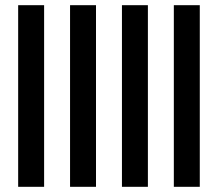

<svg xmlns="http://www.w3.org/2000/svg" viewBox="-20 -720 840 740"><path d="M50 0H150V-700H50ZM250 0H350V-700H250ZM450 0H550V-700H450ZM650 0H750V-700H650Z"/></svg>

Font: Mourier
Style: Regular
Weight: 400
Designer: Eric Mourier
Foundry: Velvetyne Type Foundry
Version: Version 2.000;hotconv 1.0.109;makeotfexe 2.5.65596